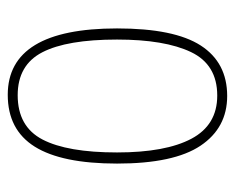

<svg xmlns="http://www.w3.org/2000/svg" viewBox="-74 -508 592 483"><g transform="rotate(-90 221.5 -266.0)"><path d="M222 10Q142 10 97 -57Q52 -124 52 -267Q52 -406 94.5 -474Q137 -542 225 -542Q392 -542 392 -267Q392 -123 349 -56.5Q306 10 222 10ZM223 -15Q301 -15 332.5 -81Q364 -147 364 -267Q364 -393 332 -455Q300 -517 224 -517Q145 -517 112.5 -454.5Q80 -392 80 -267Q80 -145 114.5 -80Q149 -15 223 -15Z"/></g></svg>

Font: Noto Serif Condensed Thin
Style: Regular
Weight: 100
Width: 3
Designer: Monotype Design Team
Foundry: Monotype Imaging Inc.
Version: Version 2.013; ttfautohint (v1.8.4.7-5d5b)